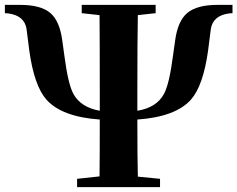

<svg xmlns="http://www.w3.org/2000/svg" viewBox="-26 -767 973 787"><path d="M927 -747V-713L913 -712Q846 -703 838 -647L827 -560Q807 -416 757 -359Q694 -288 537 -277Q537 -121 539 -43L630 -34V0H290V-34L382 -44Q383 -120 383 -277Q227 -288 164 -359Q114 -416 94 -560L83 -647Q75 -703 8 -712L-6 -713V-747H56Q141 -747 180 -714Q218 -682 229 -603L238 -538Q253 -422 275 -382Q305 -327 383 -313V-395Q383 -603 382 -705L309 -713V-747H612V-713L539 -705Q537 -603 537 -395V-313Q616 -326 646 -382Q668 -422 683 -538L692 -602Q703 -682 742 -714Q781 -747 866 -747Z"/></svg>

Font: Source Han Serif CN Heavy
Style: Regular
Weight: 900
Designer: Ryoko NISHIZUKA  (kana & ideographs); Frank Grießhammer (Latin, Greek & Cyrillic); Wenlong ZHANG  (bopomofo); Sandoll Co
Foundry: Adobe Systems Incorporated
Version: Version 1.000;PS 1;hotconv 16.6.53;makeotf.lib2.5.65590